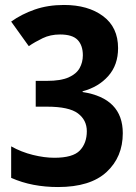

<svg xmlns="http://www.w3.org/2000/svg" viewBox="-20 -744 550 774"><path d="M214 10Q162 10 115 1Q68 -8 25 -27V-154Q66 -131 112.5 -119.5Q159 -108 199 -108Q274 -108 302 -137.5Q330 -167 330 -215Q330 -260 294 -287Q258 -314 169 -314H124V-418H169Q225 -418 256.5 -432Q288 -446 301 -469.5Q314 -493 314 -521Q314 -561 293 -583Q272 -605 222 -605Q183 -605 152 -590Q121 -575 96 -558L25 -657Q67 -687 120 -705.5Q173 -724 238 -724Q335 -724 395.5 -679Q456 -634 456 -550Q456 -482 416.5 -437.5Q377 -393 313 -376V-373Q475 -348 475 -207Q475 -111 409.5 -50.5Q344 10 214 10Z"/></svg>

Font: Noto Sans Gurmukhi UI SemiCondensed
Style: Bold
Weight: 700
Width: 4
Designer: Jelle Bosma - Monotype Design Team
Foundry: Monotype Imaging Inc.
Version: Version 2.004; ttfautohint (v1.8.4.7-5d5b)